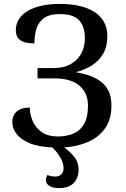

<svg xmlns="http://www.w3.org/2000/svg" viewBox="-20 -744 646 982"><path d="M282 218Q251 218 233 207Q215 196 215 177Q215 164 222 151Q230 154 239.5 156.5Q249 159 263 159Q280 159 292.5 148.5Q305 138 305 116Q305 100 299 83.5Q293 67 280.5 48.5Q268 30 248 10Q174 7 128.5 -13Q83 -33 63 -61Q43 -89 43 -118Q43 -155 66.5 -174.5Q90 -194 132 -194Q133 -156 148.5 -122Q164 -88 195.5 -67Q227 -46 276 -46Q322 -46 357 -61.5Q392 -77 411 -111.5Q430 -146 430 -204Q430 -267 387 -305Q344 -343 259 -343H172V-396H258Q303 -396 338.5 -414.5Q374 -433 394 -467.5Q414 -502 414 -549Q414 -608 385 -640Q356 -672 286 -672Q233 -672 204.5 -651Q176 -630 166 -596Q156 -562 156 -522Q129 -522 107.5 -527.5Q86 -533 73.5 -548Q61 -563 61 -590Q61 -619 75.5 -643.5Q90 -668 118.5 -686Q147 -704 189 -714Q231 -724 287 -724Q358 -724 412.5 -706.5Q467 -689 498 -652Q529 -615 529 -557Q529 -505 507 -468Q485 -431 448.5 -408.5Q412 -386 367 -375Q396 -370 427.5 -360.5Q459 -351 487 -333Q515 -315 532.5 -284Q550 -253 550 -204Q550 -133 517 -87Q484 -41 429 -17.5Q374 6 308 10Q338 31 360 58.5Q382 86 382 123Q382 166 357 192Q332 218 282 218Z"/></svg>

Font: ET Text
Style: Regular
Weight: 470
Designer: Monotype Design Team
Foundry: Monotype Imaging Inc.
Version: Version 2.009